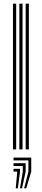

<svg xmlns="http://www.w3.org/2000/svg" viewBox="-20 -820 230 1054"><path d="M121 0V-800H138.5V0ZM51.2 0V-800H68.8V0ZM86.2 0V-800H103.8V0ZM112.5 213.8 136 122V60.5H54.2V45H151.5V122L124 213.8ZM66.5 213.8 74.5 122H54.2V106.5H90V122L78 213.8ZM89.5 213.8 105.2 122V91.2H54.2V75.8H120.8V122L101 213.8Z"/></svg>

Font: Big Shoulders Inline Display Thin SemiBold
Style: Regular
Weight: 600
Version: Version 2.002